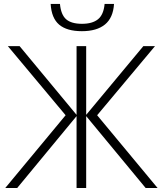

<svg xmlns="http://www.w3.org/2000/svg" viewBox="-20 -946 820 966"><path d="M310.1 -366.2 19.5 -713.9H78.6L365.2 -368.2V-713.9H413.6V-368.2L701.2 -713.9H759.8L468.8 -366.2L772.9 0H712.9L413.6 -361.8V0H365.2V-361.8L66.4 0H6.3ZM553.7 -926.3Q549.3 -856.4 508.1 -822.8Q466.8 -789.1 392.1 -789.1Q316.4 -789.1 277.6 -822Q238.8 -855 234.9 -926.3H281.7Q286.6 -872.1 312.7 -849.1Q338.9 -826.2 392.6 -826.2Q444.8 -826.2 473.1 -849.1Q501.5 -872.1 506.3 -926.3Z"/></svg>

Font: Open Sans Light
Style: Regular
Weight: 300
Designer: Monotype Design Team
Foundry: Monotype Imaging Inc.
Version: Version 3.000; ttfautohint (v1.8.4)